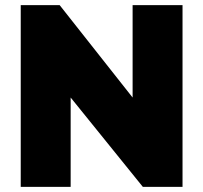

<svg xmlns="http://www.w3.org/2000/svg" viewBox="-20 -730 794 750"><path d="M256 -349V0H61V-710H213L498 -349V-710H693V0H538Z"/></svg>

Font: Raleway-v4020 Black
Style: Regular
Weight: 900
Designer: Matt McInerney, Pablo Impallari, Rodrigo Fuenzalida
Foundry: Matt McInerney, Pablo Impallari, Rodrigo Fuenzalida
Version: Version 4.020;PS 004.020;hotconv 1.0.88;makeotf.lib2.5.64775